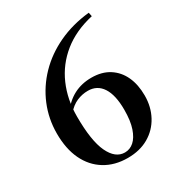

<svg xmlns="http://www.w3.org/2000/svg" viewBox="-181 -881 956 1021"><g transform="rotate(-30 297.0 -370.5)"><path d="M308 16Q228 16 168.5 -20.5Q109 -57 77 -124Q45 -191 45 -285Q45 -375 78.5 -456Q112 -537 174 -601Q236 -665 322 -705.5Q408 -746 513 -757L518 -733Q408 -708 333.5 -648Q259 -588 221 -501Q183 -414 183 -310Q183 -161 217 -89Q251 -17 309 -17Q340 -17 364.5 -38.5Q389 -60 404 -104Q419 -148 419 -216Q419 -306 388.5 -353Q358 -400 301 -400Q266 -400 233 -386Q200 -372 170 -337L151 -350H159Q231 -451 352 -451Q416 -451 460.5 -422.5Q505 -394 528 -344Q551 -294 551 -227Q551 -158 521 -102.5Q491 -47 436.5 -15.5Q382 16 308 16Z"/></g></svg>

Font: Noto Serif TC
Style: Bold
Weight: 700
Designer: Ryoko NISHIZUKA 西塚涼子 (kana & ideographs); Frank Grießhammer (Latin, Greek & Cyrillic); Wenlong ZHANG 张文龙 (bopomofo); San
Foundry: Adobe
Version: Version 2.002-H1;hotconv 1.1.0;makeotfexe 2.6.0